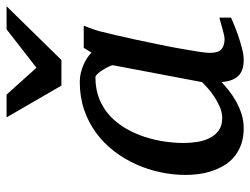

<svg xmlns="http://www.w3.org/2000/svg" viewBox="-110 -650 772 593"><g transform="rotate(-90 276.5 -354.0)"><path d="M371.1 -392.1Q371.6 -394.5 367.4 -403.3Q363.3 -412.1 357.4 -421.6Q351.6 -431.2 345 -438.5Q338.4 -445.8 334 -445.8Q295.9 -445.8 265.9 -433.3Q235.8 -420.9 213.4 -399.7Q190.9 -378.4 175 -350.6Q159.2 -322.8 149.4 -292.5Q139.6 -262.2 135.3 -231.4Q130.9 -200.7 130.9 -172.9Q130.9 -151.9 134.3 -130.9Q137.7 -109.9 146.2 -92.8Q154.8 -75.7 169.7 -64.9Q184.6 -54.2 208 -54.2Q225.6 -54.2 243.2 -62Q260.7 -69.8 275.9 -80.1Q291 -90.3 302.2 -100.6Q313.5 -110.8 318.8 -116.2ZM518.1 -26.9Q512.2 -24.4 496.6 -17.8Q481 -11.2 461.7 -4.6Q442.4 2 422.6 7.1Q402.8 12.2 388.2 12.2Q370.1 12.2 357.7 7.8Q345.2 3.4 337.2 -5.4Q329.1 -14.2 324.7 -26.9Q320.3 -39.6 318.8 -56.2Q307.6 -45.4 292.5 -33.4Q277.3 -21.5 259 -11.2Q240.7 -1 220 5.6Q199.2 12.2 176.8 12.2Q147.5 12.2 125.2 3.9Q103 -4.4 86.9 -18.3Q70.8 -32.2 60.3 -50.5Q49.8 -68.8 43.5 -88.6Q37.1 -108.4 34.7 -128.7Q32.2 -148.9 32.2 -167Q32.2 -205.6 40.5 -244.9Q48.8 -284.2 65.2 -320.6Q81.5 -356.9 106 -388.7Q130.4 -420.4 162.4 -443.8Q194.3 -467.3 233.6 -480.7Q272.9 -494.1 319.8 -494.1Q333.5 -494.1 346.9 -491Q360.4 -487.8 372.1 -482.7Q383.8 -477.5 393.6 -471.2Q403.3 -464.8 410.2 -458L424.8 -481.9H493.2Q490.7 -476.1 487.8 -468Q484.9 -460 481.9 -451.7Q479 -443.4 476.8 -436Q474.6 -428.7 474.1 -424.8Q470.7 -411.6 464.4 -385Q458 -358.4 450.9 -325.2Q443.8 -292 436.3 -255.6Q428.7 -219.2 422.9 -186.8Q417 -154.3 413.1 -129.2Q409.2 -104 409.2 -92.8Q409.2 -66.4 420.4 -56.6Q431.6 -46.9 452.1 -46.9Q457 -46.9 466.6 -49.1Q476.1 -51.3 486.3 -54.2Q496.6 -57.1 505.4 -59.6Q514.2 -62 518.1 -63ZM387.2 -550.8H308.1L210 -720.2H280.3L363.3 -627.9L481.9 -720.2H553.2Z"/></g></svg>

Font: Charis SIL Eur
Style: Italic
Weight: 400
Italic angle: -11°
Foundry: SIL International
Version: Version 5.000